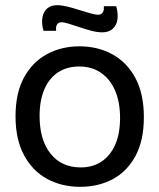

<svg xmlns="http://www.w3.org/2000/svg" viewBox="-20 -709 616 742"><path d="M290 13Q218 13 161.5 -18Q105 -49 72.5 -110Q40 -171 40 -259Q40 -350 73 -410Q106 -470 162 -500Q218 -530 287 -530Q358 -530 414.5 -499Q471 -468 503.5 -407Q536 -346 536 -256Q536 -166 503.5 -106Q471 -46 415.5 -16.5Q360 13 290 13ZM292 -62Q339 -62 373 -85Q407 -108 425.5 -150.5Q444 -193 444 -253Q444 -314 425 -358.5Q406 -403 370.5 -427.5Q335 -452 286 -452Q239 -452 204.5 -429.5Q170 -407 151.5 -364Q133 -321 133 -261Q133 -168 175.5 -115Q218 -62 292 -62ZM375 -584Q356 -584 333.5 -590Q311 -596 288.5 -603.5Q266 -611 247 -617Q228 -623 217 -623Q206 -623 200.5 -614.5Q195 -606 197 -590H148Q140 -620 144 -642Q148 -664 162.5 -676.5Q177 -689 201 -689Q218 -689 240.5 -683.5Q263 -678 286 -670.5Q309 -663 329 -657.5Q349 -652 359 -652Q372 -652 377.5 -661.5Q383 -671 381 -685H429Q437 -658 434 -635Q431 -612 416 -598Q401 -584 375 -584Z"/></svg>

Font: Bricolage Grotesque 60pt
Style: Regular
Weight: 400
Version: Version 1.001;gftools[0.9.33.dev8+g029e19f]